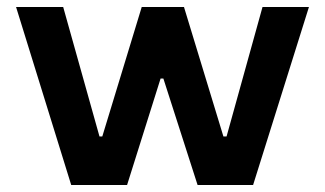

<svg xmlns="http://www.w3.org/2000/svg" viewBox="-20 -530 931 550"><path d="M184 0 26 -510H161L265 -139H273L386 -510H507L620 -139H629L732 -510H865L705 0H546L448 -305H440L344 0Z"/></svg>

Font: Saira SemiExpanded SemiBold
Style: Regular
Weight: 600
Width: 6
Designer: Hector Gatti with collaboration of the Omnibus-Type team
Foundry: Omnibus-Type
Version: Version 1.101